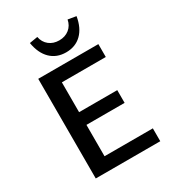

<svg xmlns="http://www.w3.org/2000/svg" viewBox="-205 -983 994 1098"><g transform="rotate(-30 291.5 -434.0)"><path d="M161 -859 215 -868Q222 -831 249 -809.5Q276 -788 315 -788Q354 -788 381 -809.5Q408 -831 415 -868L469 -859Q457 -787 417 -748Q377 -709 315 -709Q253 -709 213 -748Q173 -787 161 -859ZM207 -85H526V0H100V-658H497V-573H207V-376H459V-292H207Z"/></g></svg>

Font: EauTestText Semibold
Style: Regular
Weight: 600
Designer: Christian Thalmann (Catharsis Fonts)
Version: Version 0.001;PS 000.001;hotconv 1.0.88;makeotf.lib2.5.64775